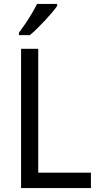

<svg xmlns="http://www.w3.org/2000/svg" viewBox="-20 -964 508 984"><path d="M88 0V-714H176V-79H446V0ZM273 -934Q264 -920 247 -900Q230 -880 210 -858.5Q190 -837 170 -817.5Q150 -798 133 -784H77V-796Q93 -818 110.5 -843.5Q128 -869 143.5 -895.5Q159 -922 170 -944H273Z"/></svg>

Font: Noto Sans Khmer SemiCondensed
Style: Regular
Weight: 400
Width: 4
Designer: Danh Hong and the Monotype Design Team
Foundry: Monotype Imaging Inc.
Version: Version 2.004